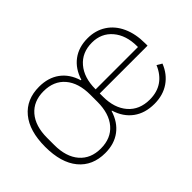

<svg xmlns="http://www.w3.org/2000/svg" viewBox="-81 -800 1091 1091"><g transform="rotate(-45 465.0 -254.5)"><path d="M56 -255Q56 -382 113.5 -451.5Q171 -521 273 -521Q346 -521 396 -484.5Q446 -448 467 -379H471Q492 -447 541.5 -484Q591 -521 663 -521Q726 -521 774 -490Q822 -459 848 -402Q874 -345 874 -269V-250H490V-224Q490 -133 537 -78.5Q584 -24 667 -24Q726 -24 767.5 -52.5Q809 -81 832 -136L862 -118Q838 -57 788 -22.5Q738 12 668 12Q593 12 542 -25.5Q491 -63 470 -132H467Q446 -63 396 -25.5Q346 12 273 12Q171 12 113.5 -57.5Q56 -127 56 -255ZM490 -283H830V-289Q830 -378 784 -432Q738 -486 663 -486Q583 -486 536.5 -431.5Q490 -377 490 -286ZM447 -226V-283Q447 -378 401 -431.5Q355 -485 273 -485Q192 -485 146 -431.5Q100 -378 100 -283V-226Q100 -131 146 -77.5Q192 -24 273 -24Q355 -24 401 -77.5Q447 -131 447 -226Z"/></g></svg>

Font: Anuphan ExtraLight
Style: Regular
Weight: 200
Designer: Cadson Demak
Version: Version 3.001